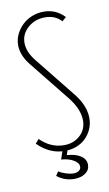

<svg xmlns="http://www.w3.org/2000/svg" viewBox="-74 -541 391 691"><g transform="rotate(-10 121.0 -195.0)"><path d="M197 -455Q175 -480 137 -480Q101 -480 75 -457.5Q49 -435 49 -402Q49 -368 79 -332L195 -187Q232 -141 232 -95Q232 -73 223.5 -54.5Q215 -36 201 -22.5Q187 -9 167.5 -1.5Q148 6 125 6Q70 6 26 -38L39 -53Q77 -15 126 -15Q161 -15 184.5 -36.5Q208 -58 208 -91Q208 -133 170 -180L53 -326Q25 -362 25 -398Q25 -419 34 -437.5Q43 -456 58 -470.5Q73 -485 93.5 -493Q114 -501 136 -501Q181 -501 212 -468ZM88 74Q98 81 114 86Q130 91 142 91Q154 91 161.5 85.5Q169 80 169 71Q169 57 151 46.5Q133 36 106 34L119 -4H137L129 22Q161 24 179.5 36.5Q198 49 198 69Q198 88 182 99.5Q166 111 141 111Q106 111 78 89Z"/></g></svg>

Font: Moniqa Thin Paragraph
Style: Regular
Weight: 100
Designer: Rajesh Rajput
Foundry: Rajesh Rajput
Version: Version 1.000